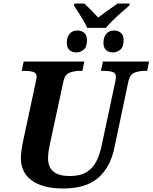

<svg xmlns="http://www.w3.org/2000/svg" viewBox="-20 -1065 870 1095"><path d="M477 -906Q470 -924 456 -947.5Q442 -971 427.5 -994Q413 -1017 402 -1033L405 -1045H461Q477 -1030 500.5 -1006.5Q524 -983 540 -965Q564 -983 596.5 -1006.5Q629 -1030 651 -1045H720L717 -1033Q700 -1018 675 -996.5Q650 -975 625.5 -951Q601 -927 584 -906ZM416 -766Q391 -766 376 -779.5Q361 -793 361 -821Q361 -853 377 -872Q393 -891 421 -891Q445 -891 460.5 -877.5Q476 -864 476 -836Q476 -797 457 -781.5Q438 -766 416 -766ZM625 -766Q600 -766 585 -779.5Q570 -793 570 -821Q570 -853 586 -872Q602 -891 630 -891Q654 -891 669.5 -877.5Q685 -864 685 -836Q685 -797 666 -781.5Q647 -766 625 -766ZM341 10Q224 10 161.5 -35.5Q99 -81 99 -163Q99 -179 102.5 -207Q106 -235 110 -252L183 -593Q189 -620 189 -627Q189 -649 169 -655Q149 -661 117 -661H104L115 -714H461L450 -661H437Q404 -661 377 -650.5Q350 -640 342 -602L266 -250Q262 -233 258 -208.5Q254 -184 254 -163Q254 -61 377 -61Q438 -61 474 -83.5Q510 -106 530 -146Q550 -186 560 -236L637 -597Q639 -605 640 -614Q641 -623 641 -627Q641 -649 621 -655Q601 -661 569 -661H556L567 -714H830L819 -661H806Q774 -661 747 -650.5Q720 -640 712 -600L632 -220Q608 -108 538 -49Q468 10 341 10Z"/></svg>

Font: Noto Serif
Style: Bold Italic
Weight: 700
Italic angle: -12°
Designer: Monotype Design Team
Foundry: Monotype Imaging Inc.
Version: Version 2.013